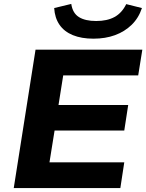

<svg xmlns="http://www.w3.org/2000/svg" viewBox="-20 -958 745 978"><path d="M50 0 161 -705H705L684 -574H302L278 -423H633L613 -293H258L232 -131H613L593 0ZM456 -761Q395 -761 351 -779Q307 -797 283 -832Q259 -867 256 -917L343 -938Q350 -891 382 -871Q414 -851 470 -851Q526 -851 563.5 -871.5Q601 -892 623 -937L703 -917Q686 -866 650.5 -831.5Q615 -797 566 -779Q517 -761 456 -761Z"/></svg>

Font: Nunito Sans 10pt SemiExpanded ExtraBold
Style: Italic
Weight: 800
Width: 6
Italic angle: -9°
Designer: Vernon Adams
Foundry: Vernon Adams
Version: Version 3.101;gftools[0.9.27]